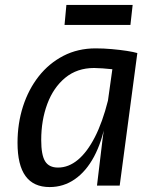

<svg xmlns="http://www.w3.org/2000/svg" viewBox="-20 -752 638 778"><path d="M373 0 396 -191.5 438.5 -494.5 456.5 -520 536.5 -537 465 0ZM181 6Q116 6 83.5 -38.5Q51 -83 51 -173.5Q51 -251.5 73.2 -320.8Q95.5 -390 137 -442.8Q178.5 -495.5 237 -525.8Q295.5 -556 367.5 -556Q400 -556 433.2 -553Q466.5 -550 494 -545.8Q521.5 -541.5 536.5 -537L508.5 -460Q501.5 -462.5 482.8 -465.5Q464 -468.5 440.5 -471Q417 -473.5 395.5 -475Q374 -476.5 361.5 -476.5Q292.5 -476.5 244.5 -437Q196.5 -397.5 171.8 -331.2Q147 -265 147 -184.5Q147 -124 162.8 -98.5Q178.5 -73 215 -73Q258 -73 295.8 -104.5Q333.5 -136 364.5 -196.5Q395.5 -257 417.5 -344.5L427 -311L408.5 -260.5Q393 -177 361 -117.2Q329 -57.5 283.2 -25.8Q237.5 6 181 6ZM241.5 -651 249 -732H517.5L508.5 -651Z"/></svg>

Font: Spline Sans Mono
Style: Italic
Weight: 400
Italic angle: -4°
Monospace: yes
Designer: Eben Sorkin, Mirko Velimirovic
Foundry: Sorkin Type
Version: Version 1.004